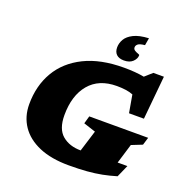

<svg xmlns="http://www.w3.org/2000/svg" viewBox="-166 -1112 1231 1278"><g transform="rotate(20 450.0 -473.0)"><path d="M789.5 -28Q740 -13 691.5 -3.5Q643 6 587 10.5Q531 15 458 15Q333.5 15 247.5 -22Q161.5 -59 117 -125Q72.5 -191 72.5 -278Q72.5 -409 131 -509Q189.5 -609 303.5 -665.5Q417.5 -722 583.5 -722Q665 -722 726.5 -710.5L777.5 -756H852.5L823 -448H717.5L695.5 -573.5Q673 -583 642.8 -587Q612.5 -591 580.5 -591Q453.5 -591 385.5 -510Q317.5 -429 317.5 -289.5Q317.5 -191.5 368.5 -148.5Q419.5 -105.5 499.5 -105.5L546 -255.5L460.5 -283.5L476 -338H893L876.5 -283.5L801 -253.5L758.5 -114H827.5ZM649 -834Q649 -809.5 627 -788Q605 -766.5 564.5 -766.5Q529.5 -766.5 511.2 -784Q493 -801.5 493 -833.5Q493 -863.5 509.2 -891.5Q525.5 -919.5 564.5 -939.2Q603.5 -959 671.5 -962.5L662.5 -910.5Q626.5 -907 614.2 -896.8Q602 -886.5 602 -873.5Q602 -860 613.8 -852.8Q625.5 -845.5 637.2 -841.8Q649 -838 649 -834Z"/></g></svg>

Font: Newsreader Caption ExtraBold
Style: Italic
Weight: 800
Italic angle: -17°
Designer: Hugues Gentile
Foundry: Production Type
Version: Version 1.001